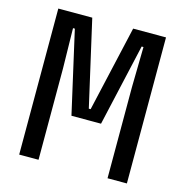

<svg xmlns="http://www.w3.org/2000/svg" viewBox="-115 -908 980 1016"><g transform="rotate(15 375.0 -400.0)"><path d="M80 -800H266L373 -330H383L490 -800H670V0H564V-500L568 -720H558L456 -270H294L192 -720H182L186 -500V0H80Z"/></g></svg>

Font: Martian Mono Custom sWd Rg
Style: Regular
Weight: 400
Width: 6
Monospace: yes
Designer: Alex Havermale
Foundry: Evil Martians
Version: Version 1.000